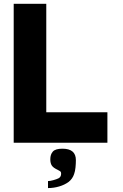

<svg xmlns="http://www.w3.org/2000/svg" viewBox="-20 -745 640 1002"><path d="M285.5 185.5Q299 178.5 299 161.5Q299 153.5 296 150.5Q293 147.5 283 142.5Q259 131.5 250.8 119.5Q242.5 107.5 242.5 86Q242.5 61 255.8 46Q269 31 306 31Q376 31 376 90.5Q376 109 374 129Q372 149 367 162.5Q359 188 338 204.5Q316.5 220 289 228Q260.5 236.5 230.5 236.5V200Q241.5 200 258.5 195.2Q275.5 190.5 285.5 185.5ZM51.5 -725H221.5V-159H540.5V0H51.5Z"/></svg>

Font: JuliaMono Black
Style: Regular
Weight: 900
Monospace: yes
Designer: cormullion
Foundry: corm
Version: Version 0.054; ttfautohint (v1.8.4)